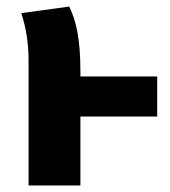

<svg xmlns="http://www.w3.org/2000/svg" viewBox="-20 -565 518 585"><path d="M459 -332H225V-345C225 -448 212 -501 191 -545L45 -525C60 -478 67 -431 67 -382V0H225V-210H459Z"/></svg>

Font: Fira Sans
Style: Bold
Weight: 700
Designer: Carrois Corporate & Edenspiekermann AG
Foundry: Carrois Corporate GbR & Edenspiekermann AG
Version: Version 4.203